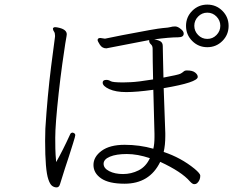

<svg xmlns="http://www.w3.org/2000/svg" viewBox="-20 -811 1040 834"><path d="M973 -698.5Q973 -737 946 -764Q919 -791 880.5 -791Q842 -791 815 -764Q788 -737 788 -698.5Q788 -660 815 -633Q842 -606 880.5 -606Q919 -606 946 -633Q973 -660 973 -698.5ZM937 -699Q937 -676 920.5 -659Q904 -642 880.5 -642Q857 -642 840.5 -659Q824 -676 824 -699Q824 -722 840.5 -739Q857 -756 880.5 -756Q904 -756 920.5 -739Q937 -722 937 -699ZM691 -428Q839 -453 839 -477Q839 -487 827.5 -496Q816 -505 793 -505H788Q781 -504 776.5 -499.5Q772 -495 763 -490.5Q754 -486 690 -474Q689 -524 688 -561.5Q687 -599 687 -611Q687 -623 679.5 -629.5Q672 -636 650 -640Q716 -649 754 -649Q778 -649 778 -665Q778 -676 764 -686Q753 -695 743 -696H738Q729 -696 721 -693.5Q713 -691 686.5 -689Q660 -687 510 -658Q438 -643 436 -643L416 -646Q404 -646 404 -637Q404 -632 414 -616.5Q424 -601 442 -601L628 -637V-634Q628 -625 635.5 -618.5Q643 -612 643 -599Q643 -554 645 -466Q577 -455 547 -454L515 -453Q469 -453 460.5 -458.5Q452 -464 442 -464Q426 -464 426 -452Q426 -437 454.5 -424Q483 -411 528.5 -411Q574 -411 646 -421L651 -230V-215Q651 -185 646 -165Q586 -182 521.5 -182Q457 -182 421.5 -156Q386 -130 386 -94.5Q386 -59 419.5 -36Q453 -13 521 -13Q630 -13 676 -108Q769 -65 805 -23Q816 -11 823.5 -11Q831 -11 836 -15Q850 -28 850 -48Q850 -57 825 -78Q766 -126 691 -151Q698 -181 698 -220V-233ZM296 -235Q287 -235 284 -226Q253 -158 224 -107Q223 -121 221.5 -138.5Q220 -156 220 -213Q220 -270 235 -407Q242 -471 250.5 -532.5Q259 -594 263.5 -621.5Q268 -649 269 -653.5Q270 -658 270 -662Q270 -682 238 -690Q226 -693 219.5 -693Q213 -693 210 -688V-686Q210 -680 214.5 -674Q219 -668 219 -657V-652Q218 -649 202 -522Q186 -395 177 -252L176 -199Q176 -72 190 -32Q197 -11 206 -4Q215 3 226 3Q237 3 241 -12Q242 -17 262 -79Q271 -105 279.5 -132Q288 -159 297.5 -189Q307 -219 307 -224Q307 -232 296 -235ZM631 -124Q614 -87 582 -71Q550 -55 514.5 -55Q479 -55 454.5 -67.5Q430 -80 430 -99.5Q430 -119 457.5 -130.5Q485 -142 531 -142Q577 -142 631 -124Z"/></svg>

Font: LXGW WenKai TC Light
Style: Regular
Weight: 300
Designer: LXGW / Fontworks Inc.
Foundry: LXGW / Fontworks Inc.
Version: Version 1.330